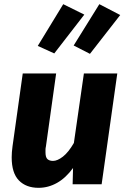

<svg xmlns="http://www.w3.org/2000/svg" viewBox="-20 -883 607 920"><path d="M249 -531 200 -181Q198 -173 198 -166V-153Q198 -129 207.5 -120.5Q217 -112 234 -112Q255 -112 281.5 -132.5Q308 -153 334 -198L382 -531H542L467 0H328L330 -78Q295 -30 253 -6.5Q211 17 165 17Q105 17 70.5 -18.5Q36 -54 36 -129Q36 -141 37 -154.5Q38 -168 40 -182L89 -531ZM161 -663 283 -863 384 -813 240 -627ZM333 -665 456 -863 556 -811 411 -625Z"/></svg>

Font: Szlgxwxxxixliatcpuztgldltzi
Style: Regular
Weight: 700
Italic angle: -8°
Designer: Carrois Corporate & Edenspiekermann
Foundry: Carrois Corporate GbR & Edenspiekermann AG
Version: Version 2.001